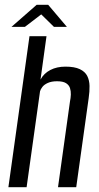

<svg xmlns="http://www.w3.org/2000/svg" viewBox="-20 -781 414 801"><path d="M15 0 103 -630H174L149 -449Q163 -475 190 -489Q217 -503 253 -503Q291 -503 313 -492.5Q335 -482 344 -464Q353 -446 353.5 -422.5Q354 -399 350 -372L298 0H222L272 -358Q275 -372 275.5 -386.5Q276 -401 272 -413.5Q268 -426 255.5 -434Q243 -442 218 -442Q195 -442 179.5 -435Q164 -428 156.5 -418Q149 -408 147 -400L91 0ZM28 -669 133 -761H181L259 -669H205L152 -721L84 -669Z"/></svg>

Font: Alumni Sans Medium
Style: Italic
Weight: 500
Italic angle: -8°
Designer: Robert E. Leuschke
Foundry: Robert E. Leuschke
Version: Version 1.016